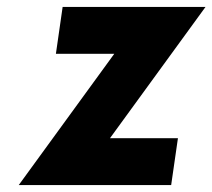

<svg xmlns="http://www.w3.org/2000/svg" viewBox="-20 -533 612 553"><path d="M571.9 -513H160.4L141 -378H309.1L34 0H473L492.5 -135H296.8Z"/></svg>

Font: Blink
Style: WideObl
Weight: 400
Designer: Mew Too
Foundry: Cannot Into Space Fonts
Version: Version 001.000